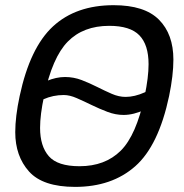

<svg xmlns="http://www.w3.org/2000/svg" viewBox="-20 -710 714 744"><path d="M271 14.2Q146 14.2 92.5 -45.4Q39.1 -105 39.1 -197.8Q39.1 -258.3 56.2 -337.9Q96.2 -525.4 185.3 -607.7Q274.4 -689.9 420.4 -689.9Q540 -689.9 595.9 -633.8Q651.9 -577.6 651.9 -479Q651.9 -418.5 635.3 -337.9Q594.7 -146 504.2 -65.9Q413.6 14.2 271 14.2ZM288.1 -65.9Q387.2 -65.9 447.8 -126Q508.3 -186 540.5 -337.9Q555.7 -410.2 555.7 -461.4Q555.7 -536.6 520 -573.2Q484.4 -609.9 403.3 -609.9Q302.7 -609.9 242.7 -548.8Q182.6 -487.8 150.9 -337.9Q135.3 -265.6 135.3 -214.4Q135.3 -143.6 169.2 -104.7Q203.1 -65.9 288.1 -65.9ZM459 -264.6Q427.7 -264.6 396.2 -276.6Q364.7 -288.6 334.7 -303.2Q304.7 -317.9 277.3 -329.8Q250 -341.8 227.1 -341.8Q185.5 -341.8 148.7 -325.4Q111.8 -309.1 67.9 -271.5L85 -349.6Q163.1 -411.6 231.9 -411.6Q265.6 -411.6 296.6 -399.7Q327.6 -387.7 356.7 -373Q385.7 -358.4 413.1 -346.4Q440.4 -334.5 466.8 -334.5Q536.1 -334.5 624 -404.8L606.9 -326.7Q574.7 -300.8 542.5 -285.6Q498 -264.6 459 -264.6Z"/></svg>

Font: Cadman
Style: Italic
Weight: 400
Italic angle: -12°
Designer: Paul James MIller
Foundry: High-Logic / Made with FontCreator
Version: Version 2.114;March 28, 2021;FontCreator 13.0.0.2683 64-bit